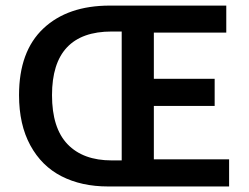

<svg xmlns="http://www.w3.org/2000/svg" viewBox="-20 -674 899 694"><path d="M371.1 0Q274.4 0 202.4 -36.9Q130.4 -73.7 89.6 -148.7Q48.8 -223.6 48.8 -330.1Q48.8 -488.3 136.7 -571Q224.6 -653.8 377 -653.8H797.9V-556.2H536.1V-389.2H755.9V-291H536.1V-98.1H808.1V0ZM383.8 -94.2H419.9V-560.1H383.8Q168 -560.1 168 -330.1Q168 -211.4 224.1 -152.8Q280.3 -94.2 383.8 -94.2Z"/></svg>

Font: Source Sans 3 Semibold
Style: Regular
Weight: 600
Designer: Paul D. Hunt
Foundry: Adobe
Version: Version 3.052;hotconv 1.1.0;makeotfexe 2.6.0